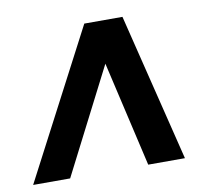

<svg xmlns="http://www.w3.org/2000/svg" viewBox="-63 -582 725 654"><g transform="rotate(-10 299.5 -255.5)"><path d="M1 0 268 -511H400L526 0H399L315 -364L129 0Z"/></g></svg>

Font: Chivo Medium ExtraBold
Style: Italic
Weight: 800
Italic angle: -8.05°
Version: Version 2.002